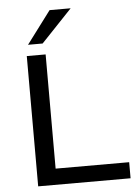

<svg xmlns="http://www.w3.org/2000/svg" viewBox="-61 -988 750 1035"><g transform="rotate(-5 313.5 -470.5)"><path d="M103 0V-705H205V-87H603V0ZM115 -765 247 -941H361L194 -765Z"/></g></svg>

Font: Nunito Sans 10pt SemiExpanded Medium
Style: Regular
Weight: 500
Width: 6
Designer: Vernon Adams
Foundry: Vernon Adams
Version: Version 3.101;gftools[0.9.27]